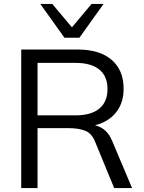

<svg xmlns="http://www.w3.org/2000/svg" viewBox="-20 -957 732 977"><path d="M88 0V-705H376Q487 -705 548 -652.5Q609 -600 609 -506Q609 -444 581.5 -400.5Q554 -357 504.5 -334Q455 -311 389 -311L407 -324H427Q468 -324 500.5 -304Q533 -284 552 -237L652 0H561L465 -233Q448 -278 414 -291.5Q380 -305 329 -305H171V0ZM171 -370H364Q444 -370 485.5 -404.5Q527 -439 527 -504Q527 -569 485.5 -603Q444 -637 364 -637H171ZM308 -765 185 -937H246L346 -818L446 -937H507L384 -765Z"/></svg>

Font: Mulish ExtraLight
Style: Regular
Weight: 400
Version: Version 3.603